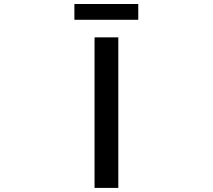

<svg xmlns="http://www.w3.org/2000/svg" viewBox="-20 -919 1040 939"><path d="M442.4 0V-736.3H558.6V0ZM343.8 -822.3V-899.4H656.2V-822.3Z"/></svg>

Font: GenEi Gothic M SemiBold
Style: Regular
Weight: 500
Designer: o_tamon (Modified); [Source Han Sans]
Ryoko NISHIZUKA  (kana & ideographs); Paul D. Hunt (Latin, Greek & Cyrillic); Wenl
Version: Version 1.1a;Original Version 1.004